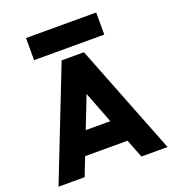

<svg xmlns="http://www.w3.org/2000/svg" viewBox="-150 -962 976 1077"><g transform="rotate(-20 338.0 -423.0)"><path d="M509 0 466 -110H213L170 0H14L273 -660H406L665 0ZM266 -246H413L340 -435ZM128 -714V-846H547V-714Z"/></g></svg>

Font: Lil Grotesk Black
Style: Regular
Weight: 900
Designer: Bastien Sozeau
Foundry: NBR — Bastien Sozeau
Version: Version 3.003; ttfautohint (v1.8.4.7-5d5b);gftools[0.9.33]